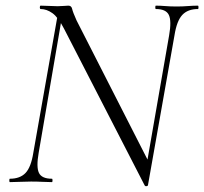

<svg xmlns="http://www.w3.org/2000/svg" viewBox="-20 -645 723 680"><path d="M492 11 207 -543Q186 -584 165.5 -598.5Q145 -613 124 -613Q121 -613 121 -619Q121 -625 124 -625Q138 -625 154.5 -624Q171 -623 184 -623Q196 -623 206.5 -624Q217 -625 222 -625Q233 -625 235.5 -613.5Q238 -602 251 -573L510 -65L504 11Q503 14 498.5 14.5Q494 15 492 11ZM15 0Q13 0 13 -6Q13 -12 15 -12Q51 -12 70.5 -32.5Q90 -53 98 -104L186 -602L202 -600L117 -104Q108 -53 118 -32.5Q128 -12 164 -12Q166 -12 166 -6Q166 0 164 0Q148 0 130.5 -1Q113 -2 90 -2Q70 -2 51 -1Q32 0 15 0ZM504 11 492 -20 579 -520Q588 -571 578 -592Q568 -613 532 -613Q530 -613 530 -619Q530 -625 532 -625Q548 -625 565.5 -623.5Q583 -622 606 -622Q626 -622 645 -623.5Q664 -625 681 -625Q683 -625 683 -619Q683 -613 681 -613Q645 -613 625.5 -592Q606 -571 598 -520Z"/></svg>

Font: Cormorant Garamond Light Light
Style: Italic
Weight: 300
Italic angle: -10°
Version: Version 4.001